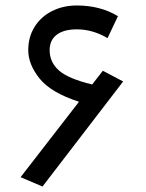

<svg xmlns="http://www.w3.org/2000/svg" viewBox="-20 -666 534 700"><path d="M429 -369 135 14 55 -20 268 -295Q166 -328 124.5 -379.5Q83 -431 83 -483Q83 -531 106 -568Q129 -605 169.5 -625.5Q210 -646 260 -646Q346 -646 410 -607L372 -527Q318 -559 260 -559Q213 -559 187 -539.5Q161 -520 161 -483Q161 -439 195 -409Q229 -379 316 -358L355 -408Z"/></svg>

Font: FiraGO
Style: Italic
Weight: 400
Italic angle: -8°
Designer: bBox Type GmbH
Foundry: bBox Type GmbH
Version: Version 1.001